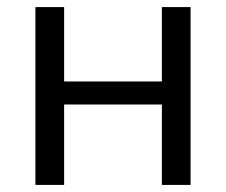

<svg xmlns="http://www.w3.org/2000/svg" viewBox="-20 -522 638 542"><path d="M80 0V-502H161V-292H437V-502H518V0H437V-227H161V0Z"/></svg>

Font: Mulish
Style: Regular
Weight: 400
Designer: Vernon Adams
Foundry: Vernon Adams
Version: Version 3.603; ttfautohint (v1.8.3)